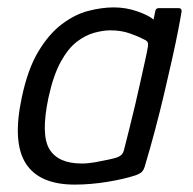

<svg xmlns="http://www.w3.org/2000/svg" viewBox="-20 -493 522 519"><path d="M182 6Q86 6 49.5 -51.5Q13 -109 39 -230Q55 -306 83.5 -353.5Q112 -401 147 -427.5Q182 -454 218.5 -463.5Q255 -473 288 -473Q321 -473 352 -462Q383 -451 395 -440L400 -464Q401 -468 403.5 -469.5Q406 -471 409 -471H463Q471 -471 471 -463Q468 -444 461.5 -410.5Q455 -377 445.5 -334.5Q436 -292 424.5 -243Q413 -194 399.5 -143Q386 -92 371 -42Q369 -35 364.5 -29.5Q360 -24 346 -19Q316 -9 270.5 -1.5Q225 6 182 6ZM201 -51Q218 -51 237.5 -54.5Q257 -58 273 -61.5Q289 -65 295 -67Q301 -69 306.5 -73Q312 -77 315 -87Q321 -111 329 -142.5Q337 -174 345 -208Q353 -242 360 -274Q367 -306 372.5 -330.5Q378 -355 380 -368Q381 -375 379 -379Q377 -383 370 -386Q353 -395 330 -403Q307 -411 278 -411Q259 -411 235 -404.5Q211 -398 187.5 -380Q164 -362 144 -325.5Q124 -289 111 -229Q90 -129 113.5 -90Q137 -51 201 -51Z"/></svg>

Font: Glory
Style: Italic
Weight: 400
Italic angle: -12°
Designer: Robert Leuschke
Foundry: Robert Leuschke
Version: Version 1.011